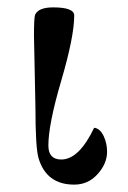

<svg xmlns="http://www.w3.org/2000/svg" viewBox="-20 -491 348 520"><path d="M270 -80Q270 -47 243 -18Q218 9 181 9Q105 9 84 -64Q76 -94 76 -199Q76 -212 74 -298Q72 -384 72 -394Q72 -442 75 -451Q84 -471 124 -471Q181 -471 181 -449Q181 -392 146 -273Q111 -154 111 -97Q111 -59 146 -59Q194 -59 235 -145Q251 -143 260.5 -123Q270 -103 270 -80Z"/></svg>

Font: GFS Didot
Style: Regular
Weight: 400
Designer: Takis Katsoulidis and George D. Matthiopoulos
Foundry: Takis Katsoulidis and George D. Matthiopoulos
Version: Version 1.0